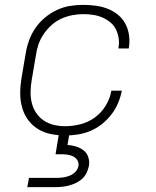

<svg xmlns="http://www.w3.org/2000/svg" viewBox="-20 -548 640 788"><path d="M247 8Q217 8 188 2Q159 -4 135 -19Q111 -34 94.5 -57Q78 -80 70.5 -107.5Q63 -135 63 -165Q63 -195 68 -226L85 -326Q89 -353 98.5 -380Q108 -407 124 -431Q140 -455 163 -474.5Q186 -494 212.5 -506.5Q239 -519 266.5 -523.5Q294 -528 321 -528Q348 -528 373.5 -524.5Q399 -521 422 -512Q445 -503 464 -487.5Q483 -472 494.5 -450.5Q506 -429 509.5 -403.5Q513 -378 509 -352Q509 -351 508.5 -350Q508 -349 508 -349H466Q466 -349 466 -349.5Q466 -350 466 -351Q470 -371 467 -391Q464 -411 455.5 -428Q447 -445 432 -457Q417 -469 399.5 -476.5Q382 -484 362 -487Q342 -490 321 -490Q299 -490 276 -485.5Q253 -481 231 -471Q209 -461 190.5 -444Q172 -427 158.5 -407Q145 -387 137.5 -364.5Q130 -342 127 -319L110 -219Q106 -195 105.5 -171.5Q105 -148 110.5 -125.5Q116 -103 128.5 -84.5Q141 -66 159.5 -53.5Q178 -41 200.5 -35.5Q223 -30 247 -30Q278 -30 310 -38Q342 -46 369.5 -66Q397 -86 414.5 -115.5Q432 -145 437 -176H480Q475 -150 464.5 -125Q454 -100 437 -78Q420 -56 398 -38.5Q376 -21 350.5 -10.5Q325 0 299 4Q273 8 247 8ZM92 220 99 182H214Q227 182 240 180Q253 178 266 173Q279 168 289.5 157Q300 146 302 133Q304 120 297.5 109.5Q291 99 279.5 93.5Q268 88 255.5 86.5Q243 85 230 85H208L222 0H265L257 47Q276 48 293 53.5Q310 59 323.5 69.5Q337 80 342.5 97.5Q348 115 345 133Q342 147 335.5 161Q329 175 317.5 185.5Q306 196 292.5 202.5Q279 209 264.5 213Q250 217 235.5 218.5Q221 220 207 220Z"/></svg>

Font: Iosevka SS04 XLt Ex Obl
Style: Regular
Weight: 200
Width: 7
Italic angle: -9°
Monospace: yes
Designer: Belleve Invis
Foundry: Belleve Invis
Version: Version 19.0.0; ttfautohint (v1.8.4)